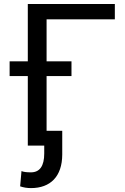

<svg xmlns="http://www.w3.org/2000/svg" viewBox="-20 -731 629 964"><path d="M556.6 -710.9H119.6V-422.9H28.3V-349.1H119.6V0H202.1V39.6C202.1 102.5 179.7 134.3 135.3 134.3C113.3 134.3 97.7 132.3 87.9 127.9L81.1 204.6C98.1 210.4 116.2 213.4 135.3 213.4C233.4 213.4 292 154.8 292.5 45.4V-74.2H213.9V-349.1H338.9V-422.9H213.9V-633.8H556.6Z"/></svg>

Font: Roboto
Style: Regular
Weight: 400
Designer: Google
Version: Version 2.137; 2017